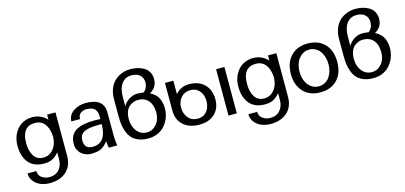

<svg xmlns="http://www.w3.org/2000/svg" viewBox="-76 -1267 4220 2000"><g transform="rotate(-15 2034.5 -267.0)"><path d="M270 -76.2Q316.4 -76.2 351.6 -104.2Q386.7 -132.3 403.3 -174.1Q419.9 -215.8 419.9 -263.2Q419.9 -268.1 419.4 -275.4Q418.9 -282.7 416.3 -301.8Q413.6 -320.8 408.4 -338.4Q403.3 -356 392.3 -376.7Q381.3 -397.5 366.7 -412.6Q352.1 -427.7 328.1 -438Q304.2 -448.2 274.9 -448.2Q131.8 -448.2 131.8 -268.1Q131.8 -182.6 165.8 -129.4Q199.7 -76.2 270 -76.2ZM37.1 -265.1Q37.1 -303.7 46.1 -339.8Q55.2 -376 74 -407.5Q92.8 -439 119.4 -462.4Q146 -485.8 183.1 -499.5Q220.2 -513.2 264.2 -513.2Q310.1 -513.2 350.1 -494.6Q390.1 -476.1 419.9 -443.8V-499H509.8V-28.8Q509.8 77.1 443.4 137.7Q377 198.2 264.2 198.2Q212.4 198.2 167.7 180.7Q123 163.1 93.5 126.2Q64 89.4 64 40H159.2Q159.2 85.4 193.8 110.8Q228.5 136.2 277.8 136.2Q343.3 136.2 381.6 92.8Q419.9 49.3 419.9 -21V-92.8Q390.6 -55.7 353.5 -34.9Q316.4 -14.2 261.2 -14.2Q149.4 -14.2 93.3 -82Q37.1 -149.9 37.1 -265.1Z M704.6 -146H703.6Q703.6 -51.8 791.5 -51.8Q869.1 -51.8 906.2 -105.2Q943.4 -158.7 943.4 -256.8Q915 -256.8 896 -256.3Q877 -255.9 852.3 -254.4Q827.6 -252.9 811.3 -249.8Q794.9 -246.6 776.4 -241.2Q757.8 -235.8 746.1 -227.5Q734.4 -219.2 724.1 -208Q713.9 -196.8 709.2 -181.2Q704.6 -165.5 704.6 -146ZM832.5 -446.8 831.5 -448.2Q791 -447.3 765.1 -427.2Q739.3 -407.2 738.8 -365.2H645.5Q645.5 -400.4 662.8 -429.2Q680.2 -458 708.5 -475.6Q736.8 -493.2 769.8 -502.7Q802.7 -512.2 836.4 -512.2Q1032.7 -512.2 1032.7 -357.9V-118.2Q1032.7 -54.2 1042.5 0H951.7Q943.8 -39.1 942.4 -71.8Q900.4 -19.5 862.8 -2.7Q825.2 14.2 755.4 14.2Q728.5 14.2 702.6 4.4Q676.8 -5.4 655.5 -23.2Q634.3 -41 621.3 -69.1Q608.4 -97.2 608.4 -130.9Q608.4 -182.1 627.7 -218.3Q647 -254.4 684.1 -274.7Q721.2 -294.9 768.6 -304Q815.9 -313 879.4 -313Q899.4 -313 943.4 -311V-338.9Q943.4 -371.1 934.6 -393.1Q925.8 -415 909.4 -426.3Q893.1 -437.5 874.8 -442.1Q856.4 -446.8 832.5 -446.8Z M1229 -373Q1253.4 -415.5 1295.7 -441.2Q1337.9 -466.8 1380.4 -466.8Q1418 -466.8 1450.2 -460.9Q1496.1 -497.6 1496.1 -561Q1496.1 -606.9 1464.4 -637Q1432.6 -667 1373 -667Q1306.6 -667 1267.8 -616Q1229 -564.9 1229 -470.2ZM1524.4 -231H1523.4Q1523.4 -308.6 1483.9 -355.2Q1444.3 -401.9 1372.1 -401.9Q1347.7 -401.9 1324 -393.3Q1300.3 -384.8 1278.3 -366.5Q1256.3 -348.1 1242.7 -313.7Q1229 -279.3 1229 -232.9Q1229 -155.3 1269.8 -103Q1310.5 -50.8 1378.4 -50.8Q1439 -50.8 1481.7 -100.6Q1524.4 -150.4 1524.4 -231ZM1134.3 -288.1V-476.1Q1134.3 -536.1 1153.8 -585.4Q1173.3 -634.8 1207 -666.3Q1240.7 -697.8 1284.7 -714.8Q1328.6 -731.9 1378.4 -731.9Q1420.9 -731.9 1457.8 -722.7Q1494.6 -713.4 1525.6 -694.6Q1556.6 -675.8 1574.5 -643.1Q1592.3 -610.4 1592.3 -566.9Q1592.3 -540 1584 -516.4Q1575.7 -492.7 1562.5 -477.1Q1549.3 -461.4 1536.4 -451.4Q1523.4 -441.4 1511.2 -436Q1525.9 -428.7 1535.6 -422.9Q1545.4 -417 1563.5 -400.9Q1581.5 -384.8 1592.8 -366Q1604 -347.2 1613 -315.7Q1622.1 -284.2 1622.1 -246.1Q1622.1 -206.5 1612.1 -169.2Q1602.1 -131.8 1581.5 -98.4Q1561 -64.9 1532.2 -40Q1503.4 -15.1 1462.9 -0.5Q1422.4 14.2 1375 14.2Q1315.9 14.2 1271.7 -3.7Q1227.5 -21.5 1201.9 -49.6Q1176.3 -77.6 1160.4 -118.9Q1144.5 -160.2 1139.4 -200Q1134.3 -239.7 1134.3 -288.1Z M2154.3 -200.2Q2154.3 -103 2093.3 -44.9Q2032.2 13.2 1927.2 13.2Q1819.3 13.2 1756.3 -43.2Q1693.4 -99.6 1690.9 -194.8V-500H1781.2V-355Q1839.8 -422.9 1927.2 -422.9Q2032.2 -422.9 2093.3 -362.3Q2154.3 -301.8 2154.3 -200.2ZM2060.1 -207Q2060.1 -247.1 2045.9 -280.8Q2031.7 -314.5 2001 -336.7Q1970.2 -358.9 1928.2 -358.9Q1861.3 -358.9 1823.7 -314.2Q1786.1 -269.5 1786.1 -207Q1786.1 -143.1 1823.7 -97.4Q1861.3 -51.8 1928.2 -51.8Q1970.2 -51.8 2001 -74.5Q2031.7 -97.2 2045.9 -131.6Q2060.1 -166 2060.1 -207ZM2332 0H2242.2V-500H2332Z M2651.9 -76.2Q2698.2 -76.2 2733.4 -104.2Q2768.6 -132.3 2785.2 -174.1Q2801.8 -215.8 2801.8 -263.2Q2801.8 -268.1 2801.3 -275.4Q2800.8 -282.7 2798.1 -301.8Q2795.4 -320.8 2790.3 -338.4Q2785.2 -356 2774.2 -376.7Q2763.2 -397.5 2748.5 -412.6Q2733.9 -427.7 2710 -438Q2686 -448.2 2656.7 -448.2Q2513.7 -448.2 2513.7 -268.1Q2513.7 -182.6 2547.6 -129.4Q2581.5 -76.2 2651.9 -76.2ZM2418.9 -265.1Q2418.9 -303.7 2428 -339.8Q2437 -376 2455.8 -407.5Q2474.6 -439 2501.2 -462.4Q2527.8 -485.8 2564.9 -499.5Q2602.1 -513.2 2646 -513.2Q2691.9 -513.2 2731.9 -494.6Q2772 -476.1 2801.8 -443.8V-499H2891.6V-28.8Q2891.6 77.1 2825.2 137.7Q2758.8 198.2 2646 198.2Q2594.2 198.2 2549.6 180.7Q2504.9 163.1 2475.3 126.2Q2445.8 89.4 2445.8 40H2541Q2541 85.4 2575.7 110.8Q2610.4 136.2 2659.7 136.2Q2725.1 136.2 2763.4 92.8Q2801.8 49.3 2801.8 -21V-92.8Q2772.5 -55.7 2735.4 -34.9Q2698.2 -14.2 2643.1 -14.2Q2531.2 -14.2 2475.1 -82Q2418.9 -149.9 2418.9 -265.1Z M3387.2 -248Q3387.2 -286.6 3377.2 -321.8Q3367.2 -356.9 3348.1 -385Q3329.1 -413.1 3298.8 -429.9Q3268.6 -446.8 3231.4 -446.8Q3182.1 -446.8 3145.8 -417.7Q3109.4 -388.7 3092.3 -344.5Q3075.2 -300.3 3075.2 -248Q3075.2 -196.3 3092.3 -152.3Q3109.4 -108.4 3145.8 -79.6Q3182.1 -50.8 3231.4 -50.8Q3268.6 -50.8 3298.8 -67.4Q3329.1 -84 3348.1 -112.1Q3367.2 -140.1 3377.2 -175Q3387.2 -210 3387.2 -248ZM3481.4 -250V-248Q3481.4 -127.4 3414.6 -56.6Q3347.7 14.2 3231.4 14.2Q3116.2 14.2 3048.8 -57.4Q2981.4 -128.9 2981.4 -249Q2981.4 -369.1 3048.8 -440.7Q3116.2 -512.2 3231.4 -512.2Q3347.7 -512.2 3414.6 -441.4Q3481.4 -370.6 3481.4 -250Z M3655.8 -373Q3680.2 -415.5 3722.4 -441.2Q3764.6 -466.8 3807.1 -466.8Q3844.7 -466.8 3877 -460.9Q3922.9 -497.6 3922.9 -561Q3922.9 -606.9 3891.1 -637Q3859.4 -667 3799.8 -667Q3733.4 -667 3694.6 -616Q3655.8 -564.9 3655.8 -470.2ZM3951.2 -231H3950.2Q3950.2 -308.6 3910.6 -355.2Q3871.1 -401.9 3798.8 -401.9Q3774.4 -401.9 3750.7 -393.3Q3727.1 -384.8 3705.1 -366.5Q3683.1 -348.1 3669.4 -313.7Q3655.8 -279.3 3655.8 -232.9Q3655.8 -155.3 3696.5 -103Q3737.3 -50.8 3805.2 -50.8Q3865.7 -50.8 3908.4 -100.6Q3951.2 -150.4 3951.2 -231ZM3561 -288.1V-476.1Q3561 -536.1 3580.6 -585.4Q3600.1 -634.8 3633.8 -666.3Q3667.5 -697.8 3711.4 -714.8Q3755.4 -731.9 3805.2 -731.9Q3847.7 -731.9 3884.5 -722.7Q3921.4 -713.4 3952.4 -694.6Q3983.4 -675.8 4001.2 -643.1Q4019 -610.4 4019 -566.9Q4019 -540 4010.7 -516.4Q4002.4 -492.7 3989.3 -477.1Q3976.1 -461.4 3963.1 -451.4Q3950.2 -441.4 3938 -436Q3952.6 -428.7 3962.4 -422.9Q3972.2 -417 3990.2 -400.9Q4008.3 -384.8 4019.5 -366Q4030.8 -347.2 4039.8 -315.7Q4048.8 -284.2 4048.8 -246.1Q4048.8 -206.5 4038.8 -169.2Q4028.8 -131.8 4008.3 -98.4Q3987.8 -64.9 3959 -40Q3930.2 -15.1 3889.6 -0.5Q3849.1 14.2 3801.8 14.2Q3742.7 14.2 3698.5 -3.7Q3654.3 -21.5 3628.7 -49.6Q3603 -77.6 3587.2 -118.9Q3571.3 -160.2 3566.2 -200Q3561 -239.7 3561 -288.1Z"/></g></svg>

Font: Perun
Style: Regular
Weight: 400
Version: Version 1.0000